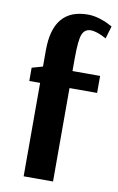

<svg xmlns="http://www.w3.org/2000/svg" viewBox="-86 -808 527 856"><g transform="rotate(10 177.0 -380.0)"><path d="M342 -500V-423H217V0H84V-423H35V-483L84 -497V-571Q84 -760 242 -760Q267 -760 295 -751.5Q323 -743 338 -734L354 -726L337 -669Q294 -693 266 -693Q239 -693 228 -667Q217 -641 217 -556V-500Z"/></g></svg>

Font: ArsenalBold
Style: Bold
Weight: 700
Designer: Andrij Shevchenko
Foundry: Stairsfor.com
Version: Version 1.000